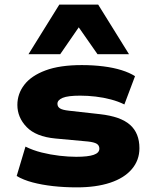

<svg xmlns="http://www.w3.org/2000/svg" viewBox="-20 -798 657 829"><path d="M312 11Q257 11 208.5 5.5Q160 0 120.5 -10.5Q81 -21 52 -38L90 -165Q122 -149 160 -139.5Q198 -130 237 -125.5Q276 -121 309 -121Q360 -121 384.5 -129.5Q409 -138 409 -156Q409 -170 398 -177Q387 -184 360 -187L219 -200Q135 -208 95 -249.5Q55 -291 55 -345Q55 -393 85 -432Q115 -471 176.5 -494Q238 -517 333 -517Q382 -517 426 -511.5Q470 -506 505 -495Q540 -484 563 -469L517 -347Q491 -360 459 -368.5Q427 -377 393 -381Q359 -385 326 -385Q273 -385 250.5 -375.5Q228 -366 228 -350Q228 -337 239 -330Q250 -323 278 -320L412 -305Q501 -295 541.5 -259Q582 -223 582 -158Q582 -106 549 -67.5Q516 -29 455.5 -9Q395 11 312 11ZM103 -564 236 -778H404L537 -564H401L320 -680L240 -564Z"/></svg>

Font: Nunito Sans 7pt SemiExpanded Black
Style: Regular
Weight: 900
Width: 6
Designer: Vernon Adams
Foundry: Vernon Adams
Version: Version 3.101;gftools[0.9.27]